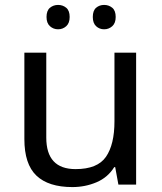

<svg xmlns="http://www.w3.org/2000/svg" viewBox="-20 -750 658 780"><path d="M533 -536V0H461L448 -71H444Q418 -29 372 -9.5Q326 10 274 10Q177 10 128 -36.5Q79 -83 79 -185V-536H168V-191Q168 -63 287 -63Q376 -63 410.5 -113Q445 -163 445 -257V-536ZM169 -681Q169 -707 183 -718.5Q197 -730 216 -730Q235 -730 249 -718.5Q263 -707 263 -681Q263 -656 249 -643.5Q235 -631 216 -631Q197 -631 183 -643.5Q169 -656 169 -681ZM357 -681Q357 -707 370.5 -718.5Q384 -730 403 -730Q422 -730 436 -718.5Q450 -707 450 -681Q450 -656 436 -643.5Q422 -631 403 -631Q384 -631 370.5 -643.5Q357 -656 357 -681Z"/></svg>

Font: Noto Sans Phoenician
Style: Regular
Weight: 400
Designer: Monotype Design Team
Foundry: Monotype Imaging Inc.
Version: Version 2.001; ttfautohint (v1.8.4.7-5d5b)